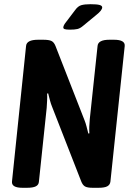

<svg xmlns="http://www.w3.org/2000/svg" viewBox="-20 -891 630 913"><path d="M87 2Q34 2 37 -28L104 -673Q107 -702 161 -702H186Q213 -702 225 -696Q237 -690 244 -672L382 -319Q387 -307 391.5 -289.5Q396 -272 400 -256L405 -257Q403 -286 407 -325L444 -673Q447 -702 500 -702H522Q576 -702 573 -672L505 -27Q503 -12 490 -5Q477 2 448 2H421Q395 2 384 -4.5Q373 -11 366 -29L227 -385Q222 -397 217.5 -414Q213 -431 209 -447L204 -446Q205 -430 204 -412.5Q203 -395 202 -378L165 -27Q164 -12 150.5 -5Q137 2 108 2ZM313 -750Q294 -750 287.5 -752.5Q281 -755 281 -760Q281 -770 294 -786L338 -844Q351 -862 367 -866.5Q383 -871 410 -871Q440 -871 453 -867.5Q466 -864 466 -856Q466 -842 438 -820L375 -768Q361 -756 348 -753Q335 -750 313 -750Z"/></svg>

Font: Asap Condensed Condensed SemiBold
Style: Italic
Weight: 600
Width: 3
Italic angle: -6°
Designer: Pablo Cosgaya
Foundry: Omnibus-Type
Version: Version 3.001; ttfautohint (v1.8.4.7-5d5b)